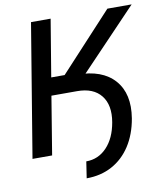

<svg xmlns="http://www.w3.org/2000/svg" viewBox="-94 -805 886 1035"><g transform="rotate(-10 348.5 -287.5)"><path d="M223.6 -317.9 237.8 -405.8H340.8Q479.5 -405.8 546.4 -330.1Q613.3 -254.4 591.8 -122.1Q577.1 -36.6 536.9 25.4Q496.6 87.4 435.1 120.6Q373.5 153.8 295.9 153.8L309.6 63.5Q376 63.5 422.6 14.4Q469.2 -34.7 483.9 -120.1Q499.5 -211.9 457.5 -264.9Q415.5 -317.9 326.7 -317.9ZM26.4 0 146.5 -727.5H253.9L202.1 -415H275.4L564.5 -727.5H697.3L306.2 -317.9H186L133.8 0Z"/></g></svg>

Font: Inter 28pt Medium
Style: Italic
Weight: 500
Italic angle: -9.3988°
Designer: Rasmus Andersson
Foundry: rsms
Version: Version 4.001;git-66647c0bb